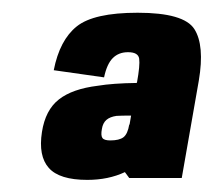

<svg xmlns="http://www.w3.org/2000/svg" viewBox="-20 -702 343 309"><path d="M188 -415.5 181 -425Q154.5 -412.5 120.5 -412.5Q75.5 -412.5 58.5 -431.8Q41.5 -451 47.5 -489.5Q53 -525 74.8 -542Q96.5 -559 137.5 -564Q161.5 -568 200 -568.5L200.5 -569.5Q205.5 -597 204 -607.5Q202.5 -618 186 -618Q171 -618 161.5 -608.5Q152 -599 147.5 -577.5L66.5 -589Q76 -637.5 103.5 -659.5Q131 -681.5 201.5 -681.5Q276 -681.5 292.8 -655.2Q309.5 -629 300 -572.5L272.5 -415.5ZM188.5 -501.5 191 -516Q175.5 -516 167.5 -515.5Q157 -514 151.2 -509Q145.5 -504 144 -494.5Q142 -484 144.8 -480Q147.5 -476 157.5 -476Q172 -476 178.8 -481.2Q185.5 -486.5 188 -501.5Z"/></svg>

Font: Anybody Condensed ExtraBold
Style: Italic
Weight: 800
Width: 3
Italic angle: -10°
Designer: Tyler Finck
Foundry: Etcetera Type Company
Version: Version 1.010; ttfautohint (v1.8.3) -l 8 -r 50 -G 200 -x 14 